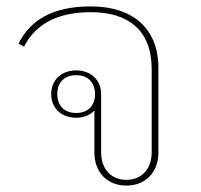

<svg xmlns="http://www.w3.org/2000/svg" viewBox="-20 -568 628 600"><path d="M375 12C434 12 475 -29 475 -91V-356C475 -477 397 -548 264 -548C141 -548 74 -503 38 -432L55 -422C93 -497 166 -530 264 -530C381 -530 454 -473 454 -353V-92C454 -40 423 -6 375 -6C327 -6 296 -40 296 -92V-274C296 -319 263 -348 218 -348C173 -348 140 -319 140 -274C140 -229 173 -200 218 -200C241 -200 262 -208 275 -223V-91C275 -29 316 12 375 12ZM218 -215C179 -215 159 -240 159 -274C159 -308 179 -333 218 -333C257 -333 277 -308 277 -274C277 -240 257 -215 218 -215Z"/></svg>

Font: IBM Plex Thai Looped Thin
Style: Regular
Weight: 100
Designer: Mike Abbink, Paul van der Laan, Pieter van Rosmalen, Ben Mitchell, Mark Frömberg
Foundry: Bold Monday
Version: Version 1.0